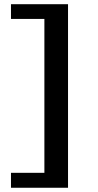

<svg xmlns="http://www.w3.org/2000/svg" viewBox="-20 -740 463 904"><path d="M31.7 144V73.7H189V-650.9H31.7V-720.2H300.3V144Z"/></svg>

Font: TAML ThiruValluvar
Style: Bold
Weight: 400
Version: Version 0.271; dev 7ad24fM